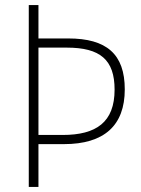

<svg xmlns="http://www.w3.org/2000/svg" viewBox="-20 -785 555 754"><path d="M470 -434C470 -573 398 -634 248 -634H131V-765H93V-51H131V-219H231C389 -219 470 -292 470 -434ZM226 -255H131V-598H242C374 -598 430 -550 430 -433C430 -305 358 -255 226 -255Z"/></svg>

Font: Noto Sans Tamil UI SemiCondensed ExtraLight
Style: Regular
Weight: 200
Width: 4
Designer: Jelle Bosma - Monotype Design Team
Foundry: Monotype Imaging Inc.
Version: Version 2.004